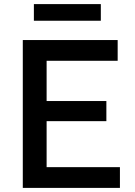

<svg xmlns="http://www.w3.org/2000/svg" viewBox="-20 -915 655 935"><path d="M91 0V-720H553V-619H207V-423H498V-325H207V-101H564V0ZM145 -895H471V-814H145Z"/></svg>

Font: Kufam Medium
Style: Regular
Weight: 500
Designer: Wael Morcos, Artur Schmal
Foundry: Original Type
Version: Version 1.300; ttfautohint (v1.8.3)